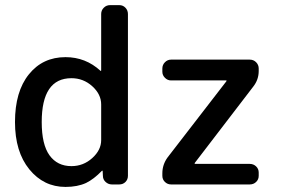

<svg xmlns="http://www.w3.org/2000/svg" viewBox="-20 -779 1176 757"><path d="M39.1 -297.9Q39.1 -418 93.8 -485.8Q148.4 -553.7 238.3 -553.7Q317.4 -553.7 376 -500Q377 -499 377.9 -499.5Q378.9 -500 378.9 -501V-723.6Q378.9 -738.3 389.2 -748.5Q399.4 -758.8 414.1 -758.8H450.2Q464.8 -758.8 474.6 -748.5Q484.4 -738.3 484.4 -723.6V-85.9Q484.4 -71.3 474.6 -61.5Q464.8 -51.8 450.2 -51.8H420.9Q407.2 -51.8 396.5 -61.5Q385.7 -71.3 385.7 -85.9L384.8 -103.5Q384.8 -105.5 383.8 -106Q382.8 -106.4 381.8 -105.5Q349.6 -72.3 319.3 -57.6Q285.2 -42 238.3 -42Q152.3 -42 95.7 -111.3Q39.1 -180.7 39.1 -297.9ZM378.9 -367.2Q378.9 -407.2 343.8 -439Q308.6 -470.7 261.7 -470.7Q144.5 -470.7 144.5 -297.9Q144.5 -209 175.3 -166.5Q206.1 -124 261.7 -124Q308.6 -124 343.8 -155.8Q378.9 -187.5 378.9 -226.6ZM620.1 -508.8Q620.1 -523.4 630.4 -533.7Q640.6 -543.9 654.3 -543.9H964.8Q979.5 -543.9 989.7 -533.7Q1000 -523.4 1000 -508.8V-499Q1000 -464.8 978.5 -437.5L748 -136.7Q746.1 -132.8 750 -132.8H964.8Q979.5 -132.8 989.7 -123Q1000 -113.3 1000 -98.6V-85.9Q1000 -71.3 989.7 -61.5Q979.5 -51.8 964.8 -51.8H654.3Q640.6 -51.8 630.4 -61.5Q620.1 -71.3 620.1 -85.9V-95.7Q620.1 -129.9 640.6 -158.2L872.1 -458Q875 -461.9 871.1 -461.9H654.3Q640.6 -461.9 630.4 -472.2Q620.1 -482.4 620.1 -496.1Z"/></svg>

Font: Gen Jyuu GothicL Medium
Style: Regular
Weight: 500
Designer: [Source Han Sans]
Ryoko NISHIZUKA  (kana & ideographs); Paul D. Hunt (Latin, Greek & Cyrillic); Wenlong ZHANG  (bopomofo
Version: Version 1.002.20150607